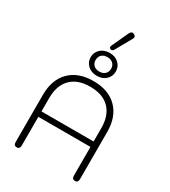

<svg xmlns="http://www.w3.org/2000/svg" viewBox="-274 -1302 1277 1442"><g transform="rotate(30 365.0 -580.5)"><path d="M86 -22V-429Q86 -562 160 -636Q234 -710 365 -710Q496 -710 570 -635.5Q644 -561 644 -429V-22Q644 10 618 10Q591 10 591 -22V-270H139V-22Q139 10 112 10Q86 10 86 -22ZM591 -317V-432Q591 -542 532.5 -601.5Q474 -661 365 -661Q256 -661 197.5 -601.5Q139 -542 139 -432V-317ZM255 -855Q255 -897 285.5 -925.5Q316 -954 365 -954Q413 -954 443 -925.5Q473 -897 473 -855Q473 -813 443 -784.5Q413 -756 365 -756Q316 -756 285.5 -784.5Q255 -813 255 -855ZM432 -855Q432 -884 413.5 -901Q395 -918 365 -918Q334 -918 316 -901Q298 -884 298 -855Q298 -827 316 -810Q334 -793 365 -793Q395 -793 413.5 -810Q432 -827 432 -855ZM344 -996Q344 -1002 347 -1008L411 -1147Q422 -1171 436 -1171Q443 -1171 450 -1167Q465 -1160 465 -1148Q465 -1141 459 -1130L382 -993Q374 -979 362 -979L354 -981Q344 -985 344 -996Z"/></g></svg>

Font: Kodchasan ExtraLight
Style: Regular
Weight: 275
Version: Version 1.000; ttfautohint (v1.6)